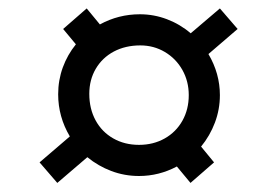

<svg xmlns="http://www.w3.org/2000/svg" viewBox="-20 -496 640 444"><path d="M445 -157 475 -120.5 420.5 -73 389 -111Q347.5 -89 301.5 -89Q268 -89 237.5 -100.5Q207 -112 182 -132.5L112.5 -73L71.5 -120.5L141.5 -180.5Q114.5 -226 114.5 -278Q114.5 -310.5 125.2 -340Q136 -369.5 155.5 -393.5L126 -429L180.5 -476.5L211 -439.5Q254 -463 303.5 -463Q336 -463 366.2 -451.5Q396.5 -440 421 -419L488.5 -476.5L529.5 -429L462 -371Q488.5 -326 488.5 -276Q488.5 -243 477 -212.5Q465.5 -182 445 -157ZM304.5 -391Q270 -391 243.2 -376.8Q216.5 -362.5 201.5 -337Q186.5 -311.5 186.5 -279Q186.5 -244.5 201 -217.8Q215.5 -191 241.8 -176Q268 -161 301.5 -161Q334.5 -161 360.8 -175.8Q387 -190.5 401.8 -216.8Q416.5 -243 416.5 -276Q416.5 -308 401.8 -334.2Q387 -360.5 361.2 -375.8Q335.5 -391 304.5 -391Z"/></svg>

Font: JuliaMono Medium
Style: Italic
Weight: 500
Italic angle: -9°
Monospace: yes
Designer: cormullion
Foundry: corm
Version: Version 0.054; ttfautohint (v1.8.4)